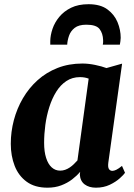

<svg xmlns="http://www.w3.org/2000/svg" viewBox="-20 -860 620 890"><path d="M482 -105.5Q479.5 -85 485 -76.5Q490.5 -68 501 -68Q508.5 -68 519 -73Q529.5 -78 545.5 -91L559.5 -59Q554 -50.5 535.5 -33.8Q517 -17 488.8 -3.5Q460.5 10 424.5 10Q393 10 372.5 -5.2Q352 -20.5 350 -50.5L351.5 -63.5Q336 -45 314 -28.2Q292 -11.5 263.8 -0.8Q235.5 10 200 10Q141.5 10 103.8 -17.5Q66 -45 48 -91.2Q30 -137.5 30 -193.5Q30 -249 44.2 -303Q58.5 -357 86.2 -404.5Q114 -452 154.2 -488.2Q194.5 -524.5 246.8 -545Q299 -565.5 362 -565.5Q390 -565.5 421.2 -559Q452.5 -552.5 473.5 -544.5L546 -565ZM391 -495.5Q382 -499 371.8 -500.8Q361.5 -502.5 350.5 -502.5Q315 -502.5 287.5 -484.2Q260 -466 240.5 -434.5Q221 -403 208.5 -363.5Q196 -324 190.2 -281.2Q184.5 -238.5 184.5 -198Q184.5 -157 193.8 -128Q203 -99 219.8 -84Q236.5 -69 259 -69Q271 -69 282.2 -73Q293.5 -77 303.5 -83.8Q313.5 -90.5 322.2 -99Q331 -107.5 339 -116.5ZM213 -653Q213 -657.5 213 -661.5Q213 -665.5 213 -670Q213.5 -697 223.5 -726.5Q233.5 -756 255 -782Q276.5 -808 309.8 -824.2Q343 -840.5 390.5 -840.5Q445 -840.5 477.5 -816.8Q510 -793 524.8 -757.2Q539.5 -721.5 539.5 -684.5Q539 -676.5 538 -668Q537 -659.5 535.5 -653H456.5Q457.5 -658 458 -663.2Q458.5 -668.5 458 -674Q457 -705.5 441.5 -725.5Q426 -745.5 380.5 -745.5Q345 -745.5 326.2 -730.8Q307.5 -716 300 -694.5Q292.5 -673 291.5 -653Z"/></svg>

Font: Merriweather 24pt ExtraBold
Style: Italic
Weight: 800
Italic angle: -7.8°
Version: Version 2.101